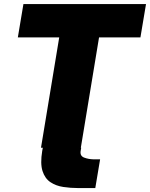

<svg xmlns="http://www.w3.org/2000/svg" viewBox="-20 -748 759 972"><path d="M391.1 0 388.2 16.6Q384.3 41.5 406 49.8Q427.7 58.1 453.6 58.6H486.8L462.4 204.1H376.5Q337.4 204.1 300.3 198.5Q263.2 192.9 235.4 174.3Q207.5 155.8 195.3 117.9Q183.1 80.1 193.8 15.6L196.8 0ZM70.3 -558.6 98.6 -727.5H719.2L690.9 -558.6H481.4L389.2 0H187.5L279.8 -558.6Z"/></svg>

Font: Inter 28pt Black
Style: Italic
Weight: 900
Italic angle: -9.3988°
Designer: Rasmus Andersson
Foundry: rsms
Version: Version 4.001;git-66647c0bb